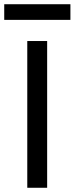

<svg xmlns="http://www.w3.org/2000/svg" viewBox="-47 -888 353 908"><path d="M-27 -868H286V-794H-27ZM82 0V-694H176V0Z"/></svg>

Font: Outfit Thin
Style: Regular
Weight: 400
Version: Version 1.100;gftools[0.9.27]